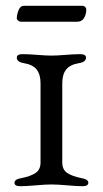

<svg xmlns="http://www.w3.org/2000/svg" viewBox="-20 -640 355 663"><path d="M62 -620H265Q270 -620 274 -616Q278 -612 278 -608Q278 -590 270 -577.5Q262 -565 247 -565H52Q47 -565 42.5 -569Q38 -573 38 -577Q38 -589 44 -604.5Q50 -620 62 -620ZM50 3Q30 3 30 -9Q30 -21 54 -25Q85 -31 102.5 -42.5Q120 -54 120 -79V-352Q120 -383 106.5 -400Q93 -417 62 -422Q38 -426 38 -441Q38 -453 58 -453Q78 -453 109 -450.5Q140 -448 158 -448Q175 -448 206 -450.5Q237 -453 257 -453Q277 -453 277 -441Q277 -426 253 -422Q222 -417 208.5 -400Q195 -383 195 -352V-79Q195 -54 212.5 -42.5Q230 -31 261 -25Q285 -21 285 -9Q285 3 265 3Q246 3 212.5 0Q179 -3 158 -3Q137 -3 103 0Q69 3 50 3Z"/></svg>

Font: EB Garamond SC 12
Style: Regular
Weight: 400
Version: Version 0.016 ; ttfautohint (v0.97) -l 8 -r 50 -G 200 -x 0 -